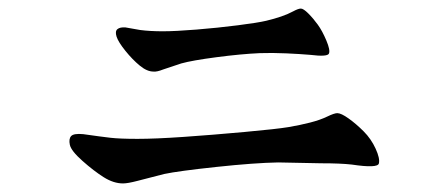

<svg xmlns="http://www.w3.org/2000/svg" viewBox="-20 -553 1040 448"><path d="M704 -425Q681 -427 648 -428.5Q615 -430 586 -429Q542 -427 485 -419.5Q428 -412 403 -405L361 -391Q346 -385 338 -386Q323 -386 306 -400Q289 -414 272.5 -434.5Q256 -455 252 -467.5Q248 -480 254 -485Q260 -490 273 -489L307 -483Q330 -480 360 -480Q389 -480 438.5 -484Q488 -488 535 -494Q582 -500 601 -504.5Q620 -509 636 -514.5Q652 -520 664 -526.5Q676 -533 682 -533Q688 -533 699.5 -521.5Q711 -510 721.5 -495.5Q732 -481 741.5 -458.5Q751 -436 747.5 -428Q744 -420 704 -425ZM801 -169Q775 -172 729 -172L629 -174Q574 -173 485 -163.5Q396 -154 363 -147L301 -131Q278 -125 267 -125Q245 -125 222 -139.5Q199 -154 172.5 -177.5Q146 -201 143 -215Q140 -229 146 -235.5Q152 -242 174 -240Q216 -234 238 -231.5Q260 -229 301 -229Q342 -229 407.5 -233.5Q473 -238 550 -245Q627 -252 653.5 -256.5Q680 -261 703.5 -267Q727 -273 743.5 -281Q760 -289 767 -289Q776 -289 793.5 -276.5Q811 -264 828.5 -246.5Q846 -229 856.5 -206Q867 -183 864 -171.5Q861 -160 801 -169Z"/></svg>

Font: ChillKai
Style: Regular
Weight: 400
Designer: ChillType
Foundry: 寒蝉字型
Version: Version 2.000